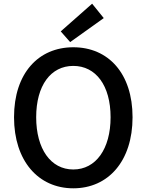

<svg xmlns="http://www.w3.org/2000/svg" viewBox="-20 -1006 794 1040"><path d="M377 14C567 14 698 -134 698 -371C698 -608 567 -750 377 -750C188 -750 56 -609 56 -371C56 -134 188 14 377 14ZM377 -88C255 -88 176 -199 176 -371C176 -543 255 -649 377 -649C499 -649 579 -543 579 -371C579 -199 499 -88 377 -88ZM360 -778 542 -908 479 -986 309 -836Z"/></svg>

Font: Noto Sans CJK SC Medium
Style: Regular
Weight: 500
Designer: Ryoko NISHIZUKA 西塚涼子 (kana, bopomofo & ideographs); Paul D. Hunt (Latin, Greek & Cyrillic); Sandoll Communications 산돌커뮤니
Foundry: Adobe
Version: Version 2.004;hotconv 1.0.118;makeotfexe 2.5.65603